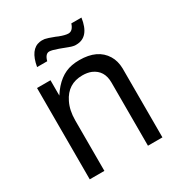

<svg xmlns="http://www.w3.org/2000/svg" viewBox="-169 -835 895 954"><g transform="rotate(-30 278.0 -358.5)"><path d="M69.8 -523.9H147V-436Q201.2 -521 276.9 -535.2Q296.9 -539.1 320.8 -539.1Q424.8 -539.1 466.8 -470.2Q485.8 -439 486.8 -396V0H403.8V-362.8Q403.8 -432.1 346.2 -457Q324.2 -465.8 295.9 -465.8Q211.9 -465.8 174.8 -389.2Q153.8 -347.2 153.8 -289.1V0H69.8ZM377.9 -716.8H436Q420.9 -612.8 347.2 -612.8H338.9Q330.1 -613.8 318.8 -617.2L262.2 -638.2Q227.1 -650.9 212.9 -650.9Q189.9 -650.9 180.2 -613.8H122.1Q138.2 -707 196.8 -715.8Q202.1 -716.8 208 -716.8L224.1 -715.8Q236.8 -713.9 277.8 -698.2L290 -692.9Q323.2 -680.2 340.8 -680.2Q366.2 -680.2 377.9 -716.8Z"/></g></svg>

Font: SolaimanLipiNormal
Style: Normal
Weight: 400
Designer: Solaiman Karim
Version: Version 1.6.1 ; ttfautohint (v1.5.65-e2d9)